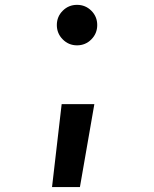

<svg xmlns="http://www.w3.org/2000/svg" viewBox="-20 -547 626 780"><path d="M191.4 212.9 230.5 -124H363.3L304.7 212.9ZM293 -362.8Q258.8 -362.8 234.9 -387Q210.9 -411.1 210.9 -445.3Q210.9 -479.5 234.9 -503.4Q258.8 -527.3 293 -527.3Q327.1 -527.3 351.1 -503.4Q375 -479.5 375 -445.3Q375 -411.1 351.1 -387Q327.1 -362.8 293 -362.8Z"/></svg>

Font: Cascadia Code SemiBold
Style: Regular
Weight: 600
Monospace: yes
Designer: Aaron Bell
Foundry: Saja Typeworks
Version: Version 2404.023; ttfautohint (v1.8.4)